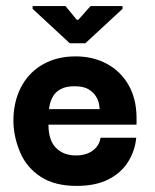

<svg xmlns="http://www.w3.org/2000/svg" viewBox="-20 -600 508 630"><path d="M232 10Q159 10 113.5 -20Q68 -50 47 -98Q26 -146 24 -198Q23 -263 48 -312Q73 -361 119.5 -388Q166 -415 228 -415Q285 -415 330 -391Q375 -367 401 -322.5Q427 -278 428 -217Q428 -216 428 -206Q428 -196 428 -191H139Q139 -140 163.5 -115Q188 -90 229 -90Q263 -90 284.5 -106Q306 -122 310 -148H427Q423 -105 400 -68.5Q377 -32 335 -11Q293 10 232 10ZM141 -242H307Q307 -246 305 -258Q303 -270 295 -283.5Q287 -297 270.5 -307Q254 -317 225 -317Q197 -317 180 -308Q163 -299 155 -285.5Q147 -272 144 -259.5Q141 -247 141 -242ZM209 -458 87 -571V-580H195L232 -535H237L277 -580H382V-571L260 -458Z"/></svg>

Font: Darker Grotesque Light ExtraBold
Style: Regular
Weight: 800
Version: Version 1.000;gftools[0.9.28]